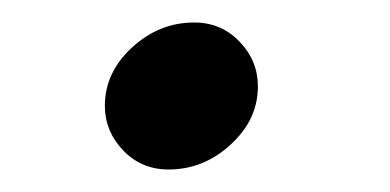

<svg xmlns="http://www.w3.org/2000/svg" viewBox="-20 -137 343 169"><path d="M72.3 -43.9Q72.3 -73.2 96.2 -95.2Q120.1 -117.2 150.9 -117.2Q174.8 -117.2 190.9 -100.3Q207 -83.5 207 -61Q207 -31.7 183.1 -9.8Q159.2 12.2 128.4 12.2Q104.5 12.2 88.4 -4.6Q72.3 -21.5 72.3 -43.9Z"/></svg>

Font: Andika
Style: Italic
Weight: 400
Italic angle: -14°
Designer: Victor Gaultney, Annie Olsen, Julie Remington, Don Collingsworth, Eric Hays, Becca Hirsbrunner
Foundry: SIL International
Version: Version 6.101